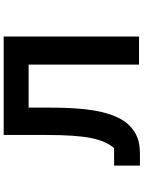

<svg xmlns="http://www.w3.org/2000/svg" viewBox="111 -884 778 1040"><g transform="rotate(-90 500.0 -364.0)"><path d="M123 5V-135H217Q254 -174 271.5 -256Q289 -338 289 -504V-733H822V0H670V-598H437V-483Q437 -297 412 -197.5Q387 -98 341 -53Q310 -22 274 -8.5Q238 5 185 5Z"/></g></svg>

Font: IBM Plex Sans JP
Style: Bold
Weight: 700
Designer: Mike Abbink; Paul van der Laan; Pieter van Rosmalen; Wujin Sim; Yejin Wi; Jinhee Kim; Boomi Park; Yona Kim; Kichan Ma
Foundry: Sandoll Inc.
Version: Version 1.001